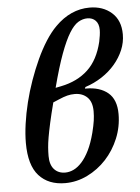

<svg xmlns="http://www.w3.org/2000/svg" viewBox="-54 -803 627 858"><g transform="rotate(-5 259.0 -374.0)"><path d="M204 12Q129 12 86.5 -35Q44 -82 44 -182Q44 -221 50.5 -267.5Q57 -314 69 -362.5Q81 -411 98 -459Q115 -507 135 -550.5Q155 -594 178 -630Q201 -666 226 -691Q295 -760 380 -760Q440 -760 479 -725.5Q518 -691 518 -628Q518 -592 504 -558.5Q490 -525 465 -495.5Q440 -466 405.5 -443.5Q371 -421 331 -408L328 -401H333Q395 -401 431.5 -370.5Q468 -340 468 -275Q468 -218 446.5 -166Q425 -114 388.5 -74.5Q352 -35 304 -11.5Q256 12 204 12ZM208 -35Q227 -35 246 -44Q265 -53 283 -73Q301 -93 316.5 -124.5Q332 -156 344 -202Q352 -234 355 -255Q358 -276 358 -297Q358 -339 336.5 -360Q315 -381 280 -381Q263 -381 247 -377Q231 -373 208 -363L182 -352Q168 -298 160 -261.5Q152 -225 147.5 -199Q143 -173 141.5 -153.5Q140 -134 140 -115Q140 -76 158.5 -55.5Q177 -35 208 -35ZM366 -713Q345 -713 325 -701Q305 -689 285 -656.5Q265 -624 243.5 -566Q222 -508 198 -416L223 -421Q297 -436 344 -480Q391 -524 410 -604Q413 -618 415 -632Q417 -646 417 -657Q417 -684 403 -698.5Q389 -713 366 -713Z"/></g></svg>

Font: IBM Plex Serif Medm
Style: Italic
Weight: 500
Italic angle: -14°
Designer: Mike Abbink, Paul van der Laan, Pieter van Rosmalen
Foundry: Bold Monday
Version: Version 3.001